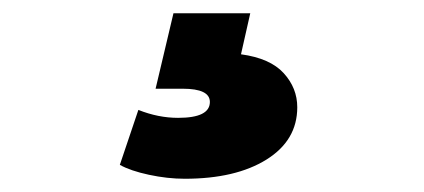

<svg xmlns="http://www.w3.org/2000/svg" viewBox="-20 -30 640 290"><path d="M161 219 189 136Q219 148 249 148Q297 148 297 124Q297 104 256 104H215L242 -10H358L344 52Q388 58 408.5 80.5Q429 103 429 132Q429 182 382.5 211Q336 240 259 240Q233 240 205 234Q177 228 161 219Z"/></svg>

Font: AtCorfu Sans
Style: AtCorfu Sans Black
Weight: 900
Designer: Kostas Teopoulos
Foundry: Kostas Teopoulos
Version: Version 1.00 July 8, 2025, initial release